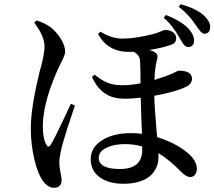

<svg xmlns="http://www.w3.org/2000/svg" viewBox="-20 -843 1016 910"><path d="M236 47C260 47 272 34 272 9C272 2 270 -9 267 -24C263 -44 261 -60 261 -72C261 -87 265 -112 273 -147C290 -208 311 -273 335 -343L316 -351C312 -343 305 -329 296 -308C256 -223 231 -173 221 -158C213 -145 205 -145 198 -160C188 -179 183 -207 183 -244C183 -312 203 -394 244 -491C251 -508 260 -528 272 -551C283 -573 289 -589 289 -598C289 -616 282 -637 267 -661C252 -684 237 -701 220 -714C198 -729 176 -740 153 -746L142 -736C175 -693 191 -655 191 -623C191 -600 185 -566 173 -521C170 -514 169 -508 168 -504C167 -499 165 -490 162 -478C138 -378 126 -296 126 -233C126 -182 132 -134 143 -88C152 -48 164 -16 179 8C196 34 215 47 236 47ZM565 28C618 28 660 16 689 -7C717 -30 731 -61 731 -100V-117C766 -96 800 -68 835 -32L837 -30C854 -13 869 -4 881 -4C901 -4 913 -20 913 -43C913 -68 899 -93 871 -117C834 -149 785 -174 725 -193C724 -200 723 -210 722 -223C716 -296 712 -351 711 -389C772 -400 821 -413 856 -429C879 -438 890 -452 890 -470C890 -495 869 -508 828 -508C826 -508 821 -506 814 -503C805 -498 796 -494 789 -491C772 -484 746 -475 712 -464C713 -503 717 -534 724 -559C729 -579 727 -587 714 -595C709 -599 700 -603 688 -606C732 -613 767 -622 794 -632C808 -637 815 -647 815 -662C815 -674 810 -684 799 -691C789 -698 776 -701 761 -701C758 -701 753 -699 744 -695C730 -689 717 -684 704 -681C647 -667 599 -660 560 -660C526 -660 491 -671 456 -693L445 -682C475 -625 524 -597 592 -597C601 -597 608 -597 613 -598C630 -589 640 -577 643 -562C645 -546 646 -508 646 -448C616 -442 586 -439 557 -439C530 -439 505 -444 484 -453C469 -460 450 -472 428 -489L416 -478C434 -439 457 -412 484 -396C507 -382 537 -375 574 -375C595 -375 619 -377 647 -380C648 -360 649 -326 650 -278C651 -247 652 -224 653 -209C636 -211 619 -212 601 -212C546 -212 500 -201 465 -179C428 -156 410 -126 410 -89C410 -51 425 -22 455 -1C483 18 520 28 565 28ZM548 -42C481 -42 448 -60 448 -95C448 -116 461 -133 488 -144C511 -155 539 -160 572 -160C602 -160 629 -156 654 -149V-132C654 -72 619 -42 548 -42ZM870 -620C889 -620 899 -630 900 -650C900 -669 891 -688 874 -707C851 -731 815 -753 766 -772L756 -759C787 -732 811 -700 830 -665L831 -663C840 -648 846 -638 850 -633C857 -625 863 -621 870 -620ZM947 -683C965 -683 975 -693 976 -714C977 -731 967 -750 946 -770C923 -791 886 -809 837 -823L827 -811C860 -786 886 -757 907 -725C909 -722 912 -719 915 -714C928 -694 939 -684 947 -683Z"/></svg>

Font: AllPunType SemiBold
Style: Regular
Weight: 600
Version: 1.0